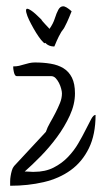

<svg xmlns="http://www.w3.org/2000/svg" viewBox="-20 -595 347 619"><path d="M127.9 -169.9Q132.8 -184.6 141.6 -199.7Q150.4 -214.8 158.7 -231Q167 -247.1 173.3 -262.7Q179.7 -278.3 179.7 -293.9Q179.7 -299.8 177.2 -309.1Q174.8 -318.4 170.4 -327.1Q166 -335.9 159.7 -342.8Q153.3 -349.6 144.5 -349.6H34.2Q30.3 -349.6 27.8 -354Q25.4 -358.4 24.4 -364.3Q22.5 -372.1 22.5 -380.9Q33.2 -380.9 41.5 -382.8Q49.8 -384.8 57.6 -387.2Q65.4 -389.6 74.2 -391.6Q83 -393.6 92.8 -393.6Q120.1 -393.6 143.6 -389.6Q167 -385.7 184.6 -375Q202.1 -364.3 211.9 -344.7Q221.7 -325.2 221.7 -293.9Q221.7 -258.8 205.1 -222.7Q188.5 -186.5 163.6 -152.8Q138.7 -119.1 110.8 -90.8Q83 -62.5 59.6 -42Q61.5 -42 65.4 -42Q69.3 -42 74.7 -41.5Q80.1 -41 84.5 -41Q88.9 -41 89.8 -41Q126 -41 152.8 -54.7Q179.7 -68.4 199.2 -88.9Q218.8 -109.4 232.4 -132.8Q246.1 -156.2 256.3 -176.8Q266.6 -197.3 273.9 -210.9Q281.2 -224.6 288.1 -224.6Q288.1 -161.1 266.6 -117.2Q245.1 -73.2 208 -46.4Q170.9 -19.5 120.6 -7.8Q70.3 3.9 12.7 3.9Q12.7 -1 12.7 -9.8Q12.7 -18.6 14.2 -27.3Q15.6 -36.1 18.1 -44.9Q20.5 -53.7 25.4 -59.6ZM139.6 -502Q151.4 -518.6 156.7 -535.6Q162.1 -552.7 168 -563.5Q173.8 -574.2 183.1 -574.7Q192.4 -575.2 210.9 -558.6Q201.2 -534.2 195.8 -522.9Q190.4 -511.7 187.5 -506.3Q184.6 -501 182.6 -499Q180.7 -497.1 177.7 -492.2Q174.8 -487.3 169.4 -477.1Q164.1 -466.8 155.3 -445.3H151.4Q145.5 -445.3 138.2 -448.2Q130.9 -451.2 126 -457Q125 -453.1 118.7 -459.5Q112.3 -465.8 104.5 -477.1Q96.7 -488.3 88.4 -502.9Q80.1 -517.6 73.7 -530.8Q67.4 -543.9 64.9 -554.2Q62.5 -564.5 65.9 -566.4Q69.3 -568.4 80.6 -561Q91.8 -553.7 113.3 -532.2Q113.3 -531.2 117.2 -526.4Q121.1 -521.5 126 -516.6Q130.9 -511.7 134.8 -507.3Q138.7 -502.9 139.6 -502Z"/></svg>

Font: Zeyada
Style: Regular
Weight: 400
Version: Version 1.002 2010